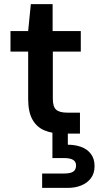

<svg xmlns="http://www.w3.org/2000/svg" viewBox="-20 -650 480 934"><path d="M284 0Q233 0 195.5 -16Q158 -32 137.5 -69Q117 -106 117 -169V-399H31V-499H117L130 -630H236V-499H373V-399H237V-169Q237 -131 253 -116.5Q269 -102 308 -102H369V0ZM185 264V194H293Q322 194 336 185Q350 176 350 155Q350 137 336 128Q322 119 293 119H235V-5H310V54Q345 54 374.5 64.5Q404 75 422 98.5Q440 122 440 158Q440 193 422.5 216.5Q405 240 375.5 252Q346 264 311 264Z"/></svg>

Font: DM Sans 20pt SemiBold
Style: Regular
Weight: 600
Version: Version 4.004;gftools[0.9.30]